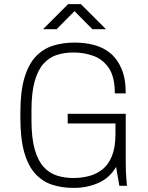

<svg xmlns="http://www.w3.org/2000/svg" viewBox="-20 -903 717 933"><path d="M336 10Q281 10 234.5 -5Q188 -20 153 -57Q118 -94 98.5 -160.5Q79 -227 79 -330V-356Q79 -459 99 -525.5Q119 -592 154.5 -629Q190 -666 237.5 -681Q285 -696 340 -696H345Q393 -696 437 -684.5Q481 -673 515.5 -645Q550 -617 570.5 -569Q591 -521 591 -449H538Q538 -529 509 -572Q480 -615 434 -631.5Q388 -648 337 -648Q293 -648 256 -636Q219 -624 191.5 -593.5Q164 -563 148.5 -508Q133 -453 133 -368V-318Q133 -233 148.5 -178Q164 -123 191.5 -92.5Q219 -62 256 -50Q293 -38 337 -38Q376 -38 412.5 -47.5Q449 -57 478 -80Q507 -103 524 -145Q541 -187 541 -251V-303H309V-350H591V-119Q591 -66 594 -33Q597 0 597 0H560L544 -92Q513 -38 458 -14Q403 10 341 10ZM189 -761 311 -883H373L495 -761H429L331 -860H353L255 -761Z"/></svg>

Font: Chivo Medium Thin
Style: Regular
Weight: 250
Version: Version 2.002